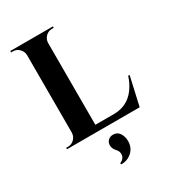

<svg xmlns="http://www.w3.org/2000/svg" viewBox="-223 -818 1063 1185"><g transform="rotate(-30 308.5 -225.5)"><path d="M269 -700V0H119V-700ZM533 -43 557 0H266V-43ZM606 -204 560 0H364L400 -43Q450 -43 488 -62.5Q526 -82 553 -118.5Q580 -155 596 -204ZM122 -73V0H42V-10Q42 -10 48.5 -10Q55 -10 55 -10Q81 -10 99.5 -28.5Q118 -47 119 -73ZM122 -627H119Q118 -653 99.5 -671.5Q81 -690 55 -690Q55 -690 48.5 -690Q42 -690 42 -690V-700H122ZM266 -627V-700H346V-690Q345 -690 339 -690Q333 -690 333 -690Q307 -690 288.5 -671.5Q270 -653 269 -627ZM283 113Q283 90 297.5 77Q312 64 332 64Q363 64 378.5 88.5Q394 113 394 144Q394 190 363.5 219Q333 248 286 249L283 239Q299 233 308.5 221Q318 209 318 194Q318 184 314.5 174.5Q311 165 302 156Q294 147 288.5 136Q283 125 283 113Z"/></g></svg>

Font: Cinzel
Style: Bold
Weight: 700
Designer: Natanael Gama
Version: Version 2.000